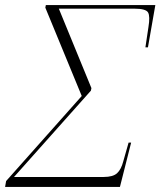

<svg xmlns="http://www.w3.org/2000/svg" viewBox="-81 -734 630 754"><path d="M-61 0 -57 -23 240 -357 97 -704 99 -714H529L500 -548H490L502 -628Q509 -670 500.5 -685Q492 -700 446 -700H150L278 -388L276 -378L-26 -39H326Q363 -39 379 -54Q395 -69 403 -100L424 -174H434L390 0Z"/></svg>

Font: Noto Serif Display ExtraLight
Style: Italic
Weight: 200
Italic angle: -12°
Designer: Monotype Design Team
Foundry: Monotype Imaging Inc.
Version: Version 2.009